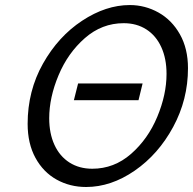

<svg xmlns="http://www.w3.org/2000/svg" viewBox="-20 -728 764 760"><path d="M639.2 -435.5Q639.2 -496.1 618.4 -541.5Q597.7 -586.9 559.3 -611.6Q521 -636.2 469.7 -636.2Q383.3 -636.2 315.9 -577.1Q248.5 -518.1 211.7 -429.9Q174.8 -341.8 174.8 -259.8Q174.8 -199.7 195.6 -154.5Q216.3 -109.4 254.9 -84.7Q293.5 -60.1 345.2 -60.1Q431.6 -60.1 498.8 -118.9Q565.9 -177.7 602.5 -265.6Q639.2 -353.5 639.2 -435.5ZM320.8 12.2Q256.8 12.2 204.1 -17.1Q151.4 -46.4 120.4 -103Q89.4 -159.7 89.4 -237.8Q89.4 -368.2 150.1 -476.1Q210.9 -584 305.2 -646Q399.4 -708 493.7 -708Q554.2 -708 607.2 -678.5Q660.2 -648.9 692.1 -592.3Q724.1 -535.6 724.1 -458Q724.1 -334 665.5 -225.6Q606.9 -117.2 513.2 -52.5Q419.4 12.2 320.8 12.2ZM544.4 -397.5 528.3 -331.5H272.5L289.1 -397.5Z"/></svg>

Font: Lesson One Light
Style: Italic
Weight: 300
Italic angle: -14°
Designer: But Ko, Victor Gaultney, Annie Olsen, Julie Remington, Don Collingsworth, Eric Hays, Becca Hirsbrunner
Version: Version 1.100